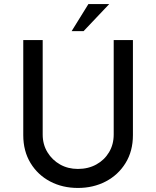

<svg xmlns="http://www.w3.org/2000/svg" viewBox="-20 -921 771 949"><path d="M191 -256Q191 -207 214.5 -168.5Q238 -130 277 -108Q316 -86 365 -86Q416 -86 456 -108Q496 -130 519 -168.5Q542 -207 542 -256V-723H637V-253Q637 -174 600.5 -115Q564 -56 502.5 -24Q441 8 365 8Q289 8 228 -24Q167 -56 131 -115Q95 -174 95 -253V-723H191ZM520 -901 393 -767H334L417 -901Z"/></svg>

Font: Josefin Sans Thin
Style: Regular
Weight: 400
Version: Version 2.000